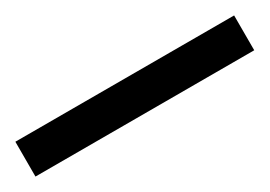

<svg xmlns="http://www.w3.org/2000/svg" viewBox="-16 -134 476 339"><g transform="rotate(-30 222.0 35.5)"><path d="M445 71H-1V0H445Z"/></g></svg>

Font: 42dot Sans Light
Style: Regular
Weight: 400
Version: Version 1.000